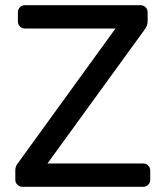

<svg xmlns="http://www.w3.org/2000/svg" viewBox="-20 -720 638 740"><path d="M559 -63V-27Q559 -16 551 -8Q543 0 532 0H66Q55 0 47 -8Q39 -16 39 -27V-63Q39 -77 46 -87Q53 -97 54 -98L425 -610H76Q65 -610 57 -618Q49 -626 49 -637V-673Q49 -684 57 -692Q65 -700 76 -700H522Q533 -700 541 -692Q549 -684 549 -673V-637Q549 -621 536 -604L163 -90H532Q543 -90 551 -82Q559 -74 559 -63Z"/></svg>

Font: Hezaedrus
Style: Regular
Weight: 400
Designer: Hubert & Fischer
Foundry: Hubert & Fischer
Version: Version 1.10;September 3, 2019;FontCreator 11.5.0.2425 64-bi